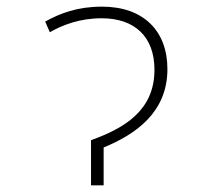

<svg xmlns="http://www.w3.org/2000/svg" viewBox="-20 -558 640 578"><path d="M254 -136V0H292V-114C389 -154 484 -220 484 -350C484 -465 412 -538 287 -538C213 -538 161 -518 116 -493L130 -461C169 -483 220 -503 286 -503C386 -503 445 -447 445 -348C445 -225 354 -172 254 -136Z"/></svg>

Font: Noto Sans Mono ExtraLight
Style: Regular
Weight: 200
Designer: Monotype Design Team
Foundry: Monotype Imaging Inc.
Version: Version 2.014